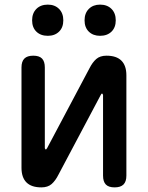

<svg xmlns="http://www.w3.org/2000/svg" viewBox="-20 -801 640 831"><path d="M73 -75V-509Q73 -535 85.5 -547.5Q98 -560 124 -560Q150 -560 162 -547.5Q174 -535 174 -509V-160Q176 -154 178 -154Q180 -154 181 -156L184 -160L367 -505Q380 -531 396.5 -545.5Q413 -560 441 -560Q484 -560 505.5 -538.5Q527 -517 527 -475V-41Q527 -15 514.5 -2.5Q502 10 476 10Q450 10 438 -2.5Q426 -15 426 -41V-390Q424 -396 422 -396Q420 -396 419 -395L416 -390L233 -45Q220 -19 203.5 -4.5Q187 10 159 10Q116 10 94.5 -11.5Q73 -33 73 -75ZM413 -646Q383 -646 364.5 -664Q346 -682 346 -713Q346 -744 364.5 -762.5Q383 -781 413 -781Q444 -781 462.5 -762.5Q481 -744 481 -713Q481 -682 462.5 -664Q444 -646 413 -646ZM187 -646Q156 -646 137.5 -664Q119 -682 119 -713Q119 -744 137.5 -762.5Q156 -781 187 -781Q217 -781 235.5 -762.5Q254 -744 254 -713Q254 -682 235.5 -664Q217 -646 187 -646Z"/></svg>

Font: Maple Mono Medium
Style: Regular
Weight: 500
Monospace: yes
Designer: subframe7536
Version: Version 7.000